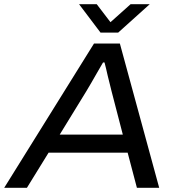

<svg xmlns="http://www.w3.org/2000/svg" viewBox="-42 -893 846 913"><path d="M-22 0 405 -686H528L715 0H609L565 -167H189L86 0ZM242 -253H542L488 -461Q485 -475 480 -493.5Q475 -512 470.5 -531.5Q466 -551 462 -568.5Q458 -586 455 -596H448Q436 -576 421 -549.5Q406 -523 392 -499Q378 -475 369 -460ZM670 -873 520 -738H436L334 -873H418L502 -763H456L579 -873Z"/></svg>

Font: Archivo SemiExpanded
Style: Italic
Weight: 400
Width: 6
Italic angle: -10°
Designer: Hector Gatti
Foundry: Omnibus-Type
Version: Version 2.001